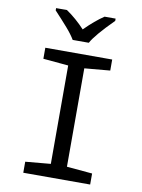

<svg xmlns="http://www.w3.org/2000/svg" viewBox="-101 -1012 801 1080"><g transform="rotate(10 300.0 -472.0)"><path d="M109 -63 253 -76V-638L109 -651V-714H491V-651L345 -638V-76L491 -63V0H109ZM130 -931V-944H192Q249 -905 298 -852Q357 -911 407 -944H470V-931Q370 -831 345 -784H253Q236 -813 204.5 -849Q173 -885 130 -931Z"/></g></svg>

Font: Noto Sans Mono UI
Style: Regular
Weight: 400
Monospace: yes
Designer: Monotype Design team
Foundry: Monotype Imaging Inc.
Version: Version 1.000